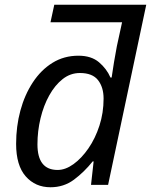

<svg xmlns="http://www.w3.org/2000/svg" viewBox="-20 -780 637 810"><path d="M193 10Q129 10 88.5 -36Q48 -82 48 -173Q48 -247 66 -313.5Q84 -380 118.5 -432.5Q153 -485 201.5 -515Q250 -545 311 -545Q365 -545 397.5 -517.5Q430 -490 446 -453H451Q456 -487 461 -518Q466 -549 473 -585L495 -686H193L209 -760H597L436 0H364L375 -99H371Q335 -54 292 -22Q249 10 193 10ZM223 -63Q256 -63 290 -87.5Q324 -112 353 -154Q382 -196 399.5 -250Q417 -304 417 -364Q417 -412 393.5 -442Q370 -472 317 -472Q277 -472 244.5 -446.5Q212 -421 188 -378Q164 -335 151 -281Q138 -227 138 -171Q138 -63 223 -63Z"/></svg>

Font: Noto IKEA Latin
Style: Italic
Weight: 400
Italic angle: -12°
Designer: Monotype Design Team
Foundry: Monotype Imaging Inc.
Version: Version 1.0